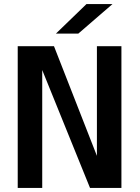

<svg xmlns="http://www.w3.org/2000/svg" viewBox="-20 -928 690 948"><path d="M67.5 0V-700H246.5L480 -103.5H458.5V-700H579.5V0H424.5L183.5 -594.5H188.5V0ZM366.5 -762H256L407 -908H535.5Z"/></svg>

Font: Trispace Thin Medium
Style: Regular
Weight: 500
Version: Version 1.210